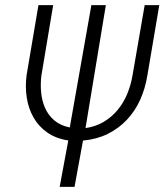

<svg xmlns="http://www.w3.org/2000/svg" viewBox="-20 -731 643 751"><path d="M314.5 -230Q354.5 -235.8 386 -254.6Q417.5 -273.4 440.4 -301.3Q463.4 -329.1 477.8 -364Q492.2 -398.9 498.5 -437L545.9 -710.9H603L556.6 -437Q548.3 -385.3 528.3 -340.8Q508.3 -296.4 476.3 -262.5Q444.3 -228.5 401.4 -207.3Q358.4 -186 304.7 -181.2L271.5 0H213.4L247.1 -181.6Q198.7 -189 165 -212.6Q131.3 -236.3 111.3 -271.2Q91.3 -306.2 84.7 -348.9Q78.1 -391.6 84 -437L130.4 -710.9H188L142.1 -436.5Q137.7 -402.8 140.9 -369.6Q144 -336.4 156.5 -308.3Q168.9 -280.3 192.6 -260Q216.3 -239.7 252.9 -232.4L337.4 -710.9H394Z"/></svg>

Font: Roboto Mono Light
Style: Italic
Weight: 300
Designer: Google
Version: Version 2.000985; 2015; ttfautohint (v1.3)